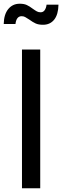

<svg xmlns="http://www.w3.org/2000/svg" viewBox="-35 -1011 334 1031"><path d="M83 -745H181V0H83ZM122 -906Q108 -915 100 -919.5Q92 -924 81 -924Q53 -924 48 -882H-15Q-14 -934 9.5 -962.5Q33 -991 71 -991Q94 -991 109 -984Q124 -977 141 -964Q155 -954 163.5 -949.5Q172 -945 183 -945Q197 -945 205 -956.5Q213 -968 215 -986H279Q278 -933 256 -905.5Q234 -878 196 -878Q172 -878 156.5 -885Q141 -892 122 -906Z"/></svg>

Font: Evergrow Sans 
Style: Medium
Weight: 500
Foundry: 10Web
Version: Version 1.000